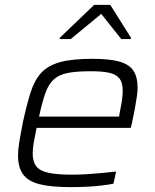

<svg xmlns="http://www.w3.org/2000/svg" viewBox="-20 -759 637 787"><path d="M270 8Q189 8 142 -4Q95 -16 74.5 -44.5Q54 -73 54 -121Q54 -147 59.5 -180Q65 -213 73 -254Q89 -328 105 -379Q121 -430 149 -460.5Q177 -491 227 -504.5Q277 -518 358 -518Q429 -518 469.5 -506.5Q510 -495 527 -469Q544 -443 544 -399Q544 -386 541 -364Q538 -342 533 -314.5Q528 -287 521 -255L516 -235H130Q123 -202 118.5 -176Q114 -150 114 -129Q114 -96 129 -77Q144 -58 179.5 -50.5Q215 -43 277 -43Q304 -43 336 -45Q368 -47 400 -50Q432 -53 456 -56L445 -6Q425 -2 395.5 1.5Q366 5 333.5 6.5Q301 8 270 8ZM140 -281H468L471 -299Q477 -328 480 -348.5Q483 -369 483 -386Q483 -421 469 -438Q455 -455 426.5 -461Q398 -467 352 -467Q294 -467 258 -460Q222 -453 200.5 -433.5Q179 -414 166 -377.5Q153 -341 140 -281ZM225 -599V-604L366 -739H432L517 -604L516 -599H477L395 -702L270 -599Z"/></svg>

Font: Saira SemiExpanded Light
Style: Italic
Weight: 300
Width: 6
Italic angle: -12°
Designer: Hector Gatti with collaboration of the Omnibus-Type team
Foundry: Omnibus-Type
Version: Version 1.101